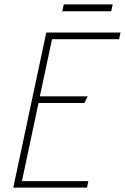

<svg xmlns="http://www.w3.org/2000/svg" viewBox="-20 -847 564 867"><path d="M489 -827H268L261 -796H482ZM40 0H373L379 -29H79L154 -382H361L376 -412H160L215 -670H518L524 -700H189Z"/></svg>

Font: Advent Pro ExtraLight
Style: Italic
Weight: 250
Italic angle: -12°
Version: Version 3.000